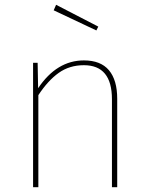

<svg xmlns="http://www.w3.org/2000/svg" viewBox="-20 -781 621 801"><path d="M469 -369V0H447V-367Q447 -509 330 -509Q270 -509 225 -477Q180 -445 140 -384V0H118V-519H137L139 -413Q217 -529 330 -529Q400 -529 434.5 -488Q469 -447 469 -369ZM390 -670 382 -654 204 -738 214 -761Z"/></svg>

Font: Fira Sans Thin
Style: Regular
Weight: 100
Designer: bBox Type GmbH & Carrois Corporate GbR & Edenspiekermann AG
Foundry: bBox Type GmbH & Carrois Corporate GbR & Edenspiekermann AG
Version: Version 4.301